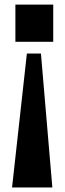

<svg xmlns="http://www.w3.org/2000/svg" viewBox="-20 -678 286 847"><path d="M47.9 -493.7V-657.7H214.8V-493.7ZM33.2 148.9 98.6 -441.9H160.6L210.9 148.9Z"/></svg>

Font: Oswald
Style: Heavy
Weight: 800
Designer: Vernon Adams
Foundry: Vernon Adams
Version: 3.0; ttfautohint (v0.95) -l 8 -r 50 -G 200 -x 0 -w "G" -W -c